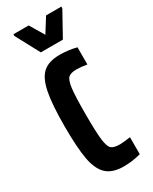

<svg xmlns="http://www.w3.org/2000/svg" viewBox="-183 -730 625 784"><g transform="rotate(-30 129.0 -338.5)"><path d="M25 -254Q25 -359 36.5 -415Q48 -471 75 -494.5Q102 -518 153 -518Q195 -518 232 -508V-427Q205 -432 183 -432Q156 -432 144.5 -421.5Q133 -411 128.5 -375Q124 -339 124 -256Q124 -170 128.5 -134Q133 -98 144.5 -88Q156 -78 185 -78Q197 -78 234 -83V-3Q194 8 154 8Q100 8 72.5 -18Q45 -44 35 -99.5Q25 -155 25 -254ZM92 -565 32 -677V-685H104L144 -618L186 -685H258V-677L196 -565Z"/></g></svg>

Font: Saira Ultra Condensed
Style: Bold
Weight: 700
Width: 1
Designer: Hector Gatti with collaboration of the Omnibus-Type team
Foundry: Omnibus-Type
Version: Version 1.001; ttfautohint (v1.8)